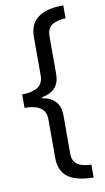

<svg xmlns="http://www.w3.org/2000/svg" viewBox="-108 -849 612 1115"><g transform="rotate(-10 197.5 -291.5)"><path d="M350 216Q248 215 199 178.5Q150 142 150 64V-161Q150 -210 117.5 -231Q85 -252 25 -252V-331Q85 -332 117.5 -352.5Q150 -373 150 -422V-648Q150 -725 200.5 -762Q251 -799 350 -799V-723Q299 -721 269.5 -702Q240 -683 240 -636V-413Q240 -314 136 -295V-289Q240 -271 240 -171V54Q240 101 269 120Q298 139 350 140Z"/></g></svg>

Font: Noto Sans Sinhala UI SemiCondensed Medium
Style: Regular
Weight: 500
Width: 4
Designer: Jelle Bosma - Monotype Design Team
Foundry: Monotype Imaging Inc.
Version: Version 2.006; ttfautohint (v1.8.4.7-5d5b)